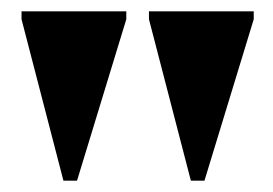

<svg xmlns="http://www.w3.org/2000/svg" viewBox="-20 -735 482 339"><path d="M92 -416 18 -701V-715H203V-701L116 -416ZM317 -416 243 -701V-715H428V-701L341 -416Z"/></svg>

Font: Newsreader Display ExtraBold
Style: Regular
Weight: 800
Designer: Hugues Gentile
Foundry: Production Type
Version: Version 1.001